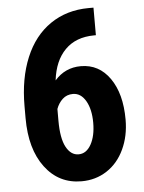

<svg xmlns="http://www.w3.org/2000/svg" viewBox="-52 -760 611 813"><g transform="rotate(-5 253.0 -354.0)"><path d="M376 -718.3V-601.1H368.2Q290.5 -600.6 244.9 -554.4Q199.2 -508.3 189.5 -425.3Q233.9 -476.1 300.8 -476.1Q377.9 -476.1 424.1 -410.2Q470.2 -344.2 470.2 -234.4Q470.2 -164.6 443.8 -108.4Q417.5 -52.2 369.9 -21.2Q322.3 9.8 262.2 9.8Q165.5 9.8 107.2 -67.9Q48.8 -145.5 48.8 -276.9V-328.1Q48.8 -445.8 85.7 -534.2Q122.6 -622.6 192.1 -670.2Q261.7 -717.8 354.5 -718.3ZM257.3 -361.8Q231 -361.8 213.1 -345.2Q195.3 -328.6 186.5 -304.2V-254.4Q186.5 -179.2 206.5 -142.1Q226.6 -105 259.3 -105Q292.5 -105 312.5 -140.9Q332.5 -176.8 332.5 -232.9Q332.5 -290 311.8 -325.9Q291 -361.8 257.3 -361.8Z"/></g></svg>

Font: Roboto Condensed
Style: Bold
Weight: 700
Designer: Google
Version: Version 2.134; 2016